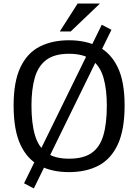

<svg xmlns="http://www.w3.org/2000/svg" viewBox="-20 -952 771 1075"><path d="M169.4 103 114.7 74.2 549.8 -813.5 604 -785.2ZM365.7 11.7Q271 11.7 201.4 -24.7Q131.8 -61 94 -142.8Q56.2 -224.6 56.2 -361.3Q56.2 -495.1 94.5 -575.4Q132.8 -655.8 202.6 -691.2Q272.5 -726.6 366.2 -726.6Q460.4 -726.6 530.5 -690.9Q600.6 -655.3 639.2 -575.2Q677.7 -495.1 677.7 -361.8Q677.7 -226.6 640.1 -144.5Q602.5 -62.5 532.7 -25.4Q462.9 11.7 365.7 11.7ZM366.7 -63.5Q446.3 -63.5 492.4 -95.2Q538.6 -127 558.3 -192.9Q578.1 -258.8 578.1 -361.3Q578.1 -451.2 559.6 -516.1Q541 -581.1 495.1 -616Q449.2 -650.9 366.2 -650.9Q284.2 -650.9 238.5 -616Q192.9 -581.1 174.6 -516.1Q156.2 -451.2 156.2 -361.8Q156.2 -260.7 176 -194.3Q195.8 -127.9 241.7 -95.7Q287.6 -63.5 366.7 -63.5ZM376 -775.9H314.9L414.6 -932.1H539.6Z"/></svg>

Font: Pontano Sans Medium
Style: Regular
Weight: 500
Designer: Vernon Adams
Foundry: Vernon Adams
Version: Version 2.001